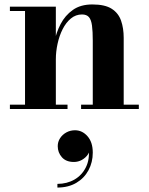

<svg xmlns="http://www.w3.org/2000/svg" viewBox="-20 -490 668 863"><path d="M231 -460V-19.5H283.5V0H24.5V-19.5H92.5V-440.5H24.5V-460ZM536 -319.5V-19.5H604V0H344.5V-19.5H397V-307Q397 -349 393.5 -375Q390 -401 379.8 -413Q369.5 -425 348.5 -425Q320.5 -425 298.5 -406.8Q276.5 -388.5 261.5 -358.8Q246.5 -329 238.8 -293.5Q231 -258 231 -223.5L216 -222.5Q216 -258 224.2 -300.8Q232.5 -343.5 252.5 -382Q272.5 -420.5 307.2 -445.2Q342 -470 395 -470Q452 -470 482.2 -450.5Q512.5 -431 524.2 -397Q536 -363 536 -319.5ZM238 353V336.5Q281 336.5 314.8 317Q348.5 297.5 366.2 261.5Q384 225.5 378.5 177H383.5Q384 191.5 374.2 205.5Q364.5 219.5 348 228.8Q331.5 238 312 238Q277 238 258.2 216.8Q239.5 195.5 239.5 167Q239.5 147.5 250 131.2Q260.5 115 278.2 105.2Q296 95.5 317 95.5Q349.5 95.5 373.2 122.2Q397 149 397 196Q397 239.5 377.8 275.2Q358.5 311 322.8 332Q287 353 238 353Z"/></svg>

Font: Bodoni Moda
Style: Bold
Weight: 700
Designer: Owen Earl
Foundry: indestructible type
Version: Version 2.005